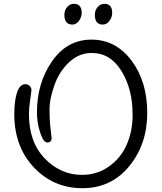

<svg xmlns="http://www.w3.org/2000/svg" viewBox="-20 -973 851 1008"><path d="M462 -695Q394 -695 342 -645.5Q290 -596 265 -524Q240 -452 240 -401Q240 -350 243 -319Q246 -288 248.5 -270.5Q251 -253 251 -250Q251 -225 228 -225Q208 -225 191 -276.5Q174 -328 174 -384Q174 -537 253 -651Q332 -765 460 -765Q588 -765 670.5 -655Q753 -545 753 -380.5Q753 -216 658.5 -100.5Q564 15 412.5 15Q261 15 158 -94Q55 -203 55 -374Q55 -444 69.5 -487.5Q84 -531 113 -531Q127 -531 136 -521.5Q145 -512 145 -502Q145 -492 138.5 -449.5Q132 -407 132 -374Q132 -227 215 -141Q298 -55 410 -55Q491 -55 553.5 -100Q616 -145 646 -215.5Q676 -286 676 -364Q676 -369 676 -374Q676 -506 617.5 -600.5Q559 -695 462 -695ZM368 -953Q409 -953 409 -905Q409 -883 394.5 -863.5Q380 -844 360 -844Q318 -844 318 -895Q318 -919 332.5 -936Q347 -953 368 -953ZM528 -953Q569 -953 569 -905Q569 -883 554.5 -863.5Q540 -844 520 -844Q478 -844 478 -895Q478 -919 492.5 -936Q507 -953 528 -953Z"/></svg>

Font: Delius Swash Caps
Style: Regular
Weight: 400
Designer: Natalia Raices
Foundry: Natalia Raices
Version: Version 1.002